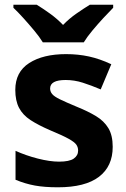

<svg xmlns="http://www.w3.org/2000/svg" viewBox="-20 -786 537 816"><path d="M459 -162Q459 -79 400.5 -34.5Q342 10 226 10Q169 10 128 2.5Q87 -5 46 -22V-145Q90 -125 141 -112Q192 -99 231 -99Q275 -99 293.5 -112Q312 -125 312 -146Q312 -160 304.5 -171Q297 -182 272 -196Q247 -210 194 -232Q143 -254 110 -275.5Q77 -297 61 -327.5Q45 -358 45 -404Q45 -480 104 -518Q163 -556 261 -556Q312 -556 358 -546Q404 -536 453 -513L408 -406Q368 -423 332 -434.5Q296 -446 259 -446Q193 -446 193 -410Q193 -397 201.5 -386.5Q210 -376 234.5 -364Q259 -352 307 -332Q354 -313 388 -292.5Q422 -272 440.5 -241.5Q459 -211 459 -162ZM162 -606Q148 -629 125.5 -656Q103 -683 79.5 -709Q56 -735 37 -753V-766H136Q162 -750 192 -728.5Q222 -707 248 -680Q274 -707 305 -728.5Q336 -750 362 -766H461V-753Q443 -735 419 -709Q395 -683 372.5 -656Q350 -629 336 -606Z"/></svg>

Font: Noto Sans Sinhala UI
Style: Bold
Weight: 700
Designer: Jelle Bosma - Monotype Design Team
Foundry: Monotype Imaging Inc.
Version: Version 2.006; ttfautohint (v1.8.4.7-5d5b)